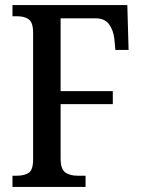

<svg xmlns="http://www.w3.org/2000/svg" viewBox="-20 -734 558 754"><path d="M29 0V-44H46Q76 -44 93 -55.5Q110 -67 110 -108V-605Q110 -646 93 -658Q76 -670 50 -670H29V-714H480L485 -538H433L429 -582Q425 -616 408 -639Q391 -662 356 -662H218V-376H423V-325H218V-112Q218 -70 236 -57Q254 -44 284 -44H316V0Z"/></svg>

Font: Noto Serif Tamil Condensed Medium
Style: Regular
Weight: 500
Width: 3
Designer: Indian Type Foundry, Tom Grace, and the Monotype Design Team
Foundry: Monotype Imaging Inc.
Version: Version 2.004; ttfautohint (v1.8.4.7-5d5b)